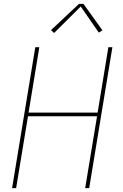

<svg xmlns="http://www.w3.org/2000/svg" viewBox="-20 -981 640 1001"><path d="M43 0 164 -735H185L129 -394H489L545 -735H566L445 0H424L486 -375H126L64 0ZM262 -809 246 -824 392 -961H415L514 -823L495 -811L401 -947Z"/></svg>

Font: Iosevka SS04 Thin Extended
Style: Italic
Weight: 100
Width: 7
Italic angle: -9°
Monospace: yes
Designer: Belleve Invis
Foundry: Belleve Invis
Version: Version 19.0.0; ttfautohint (v1.8.4)